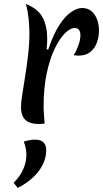

<svg xmlns="http://www.w3.org/2000/svg" viewBox="-20 -618 515 960"><path d="M221 -370Q247 -447 276.5 -492.5Q306 -538 336 -558Q366 -578 390 -578Q419 -578 437.5 -562Q456 -546 465.5 -520.5Q475 -495 475 -466Q475 -434 464.5 -405Q454 -376 431.5 -358Q409 -340 373 -340Q367 -340 361 -340.5Q355 -341 348 -342Q360 -359 371 -388.5Q382 -418 382 -442Q382 -458 375.5 -468Q369 -478 353 -478Q331 -478 304.5 -451.5Q278 -425 253.5 -374.5Q229 -324 213.5 -251Q198 -178 198 -85Q198 -65 200 -44Q202 -23 203 0Q193 1 186 1.5Q179 2 173 2Q130 2 107.5 -18Q85 -38 85 -84Q85 -106 91.5 -146.5Q98 -187 106 -238Q114 -289 120.5 -343.5Q127 -398 127 -448Q127 -487 123 -525Q119 -563 110 -598Q172 -573 194 -529Q216 -485 216 -427Q216 -417 215.5 -402.5Q215 -388 213 -372ZM99 90Q111 86 126.5 83Q142 80 156 80Q170 80 182.5 84.5Q195 89 203 101Q211 113 211 134Q211 186 175.5 235Q140 284 69 322L48 296Q79 266 95.5 229.5Q112 193 112 155Q112 139 108.5 122.5Q105 106 99 90Z"/></svg>

Font: Merienda
Style: Regular
Weight: 400
Designer: Eduardo Rodriguez Tunni
Foundry: Eduardo Rodriguez Tunni
Version: Version 2.001